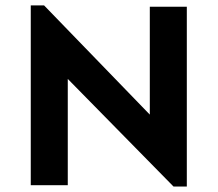

<svg xmlns="http://www.w3.org/2000/svg" viewBox="-20 -679 798 704"><path d="M616.2 4.9 228.5 -389.6V0H92.8V-659.2H141.6L529.3 -258.8V-654.3H665V4.9Z"/></svg>

Font: Sen
Style: Bold
Weight: 700
Designer: Kosal Sen, Philatype
Foundry: Philatype
Version: Version 2.000;gftools[0.9.31]